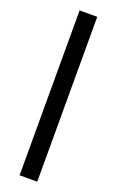

<svg xmlns="http://www.w3.org/2000/svg" viewBox="-169 -745 587 964"><g transform="rotate(20 124.5 -262.5)"><path d="M77.1 -703.1H171.4V177.7H77.1Z"/></g></svg>

Font: Schibsted Grotesk Medium
Style: Regular
Weight: 500
Designer: Bakken & Baeck AS, Henrik Kongsvoll
Foundry: Schibsted ASA
Version: Version 1.100;gftools[0.9.25]